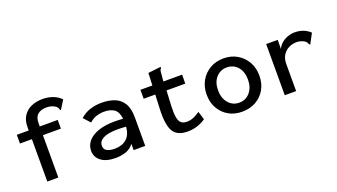

<svg xmlns="http://www.w3.org/2000/svg" viewBox="-60 -1150 2870 1636"><g transform="rotate(-20 1375.0 -332.0)"><path d="M156 -384H48V-463H156V-494Q156 -555 183 -595.5Q210 -636 255.5 -655.5Q301 -675 357 -675Q407 -675 450 -659Q493 -643 523 -612L479 -542L473 -533L466 -538Q465 -546 461.5 -553.5Q458 -561 446 -572Q427 -585 408 -590.5Q389 -596 362 -596Q314 -596 285 -571.5Q256 -547 256 -494V-463H419V-384H256V0H156Z M774 11Q689 11 642.5 -24.5Q596 -60 596 -118Q596 -167 628.5 -205Q661 -243 722 -264Q783 -285 867 -285Q883 -285 903.5 -284.5Q924 -284 946 -282Q938 -347 904 -370.5Q870 -394 813 -394Q775 -394 742 -383Q709 -372 679 -345L624 -405Q664 -441 713.5 -457Q763 -473 818 -473Q883 -473 934 -454Q985 -435 1014.5 -388Q1044 -341 1044 -258V0H939V-57Q909 -17 864.5 -3Q820 11 774 11ZM697 -128Q697 -93 724 -79.5Q751 -66 791 -66Q860 -66 900.5 -101.5Q941 -137 947 -210Q927 -212 906 -212.5Q885 -213 869 -213Q783 -213 740 -190.5Q697 -168 697 -128Z M1427 9Q1335 9 1299 -48.5Q1263 -106 1268 -244L1274 -382H1169V-463H1277L1282 -575L1387 -587L1397 -588L1398 -580Q1393 -573 1389 -565.5Q1385 -558 1384 -542L1377 -463H1547L1546 -382H1376L1369 -243Q1366 -175 1373.5 -137.5Q1381 -100 1400 -86Q1419 -72 1448 -72Q1484 -72 1512.5 -85Q1541 -98 1569 -117L1592 -42Q1554 -17 1513.5 -4Q1473 9 1427 9Z M1924 9Q1855 10 1801 -20.5Q1747 -51 1716 -105.5Q1685 -160 1685 -231Q1685 -301 1716 -355.5Q1747 -410 1801 -441.5Q1855 -473 1924 -473Q1993 -473 2047 -441.5Q2101 -410 2132 -355.5Q2163 -301 2163 -231Q2163 -160 2132 -106Q2101 -52 2047 -21.5Q1993 9 1924 9ZM1924 -72Q1984 -72 2022 -116.5Q2060 -161 2060 -232Q2060 -305 2022 -348Q1984 -391 1924 -391Q1866 -391 1827.5 -348Q1789 -305 1789 -232Q1789 -161 1827 -116.5Q1865 -72 1924 -72Z M2309 -463H2414L2413 -382Q2434 -425 2477.5 -449.5Q2521 -474 2569 -474Q2654 -474 2709 -421L2665 -339L2661 -331L2653 -335Q2650 -342 2646.5 -349.5Q2643 -357 2631 -368Q2596 -390 2557 -390Q2521 -390 2488 -374.5Q2455 -359 2433.5 -326.5Q2412 -294 2412 -242V1H2309Z"/></g></svg>

Font: Inconsolata SemiExpanded SemiBold
Style: Regular
Weight: 600
Width: 6
Monospace: yes
Designer: Raph Levien, Cyreal, Brenton Simpson
Foundry: Raph Levien, Cyreal, Google
Version: Version 3.001; ttfautohint (v1.8.2.53-6de2)